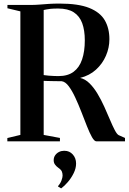

<svg xmlns="http://www.w3.org/2000/svg" viewBox="-20 -770 701 1046"><path d="M20 0V-18L91 -35V-708L20.5 -725V-743H145.5Q171 -743 195.2 -745Q219.5 -747 246 -748.8Q272.5 -750.5 304.5 -750.5Q407 -750.5 466.2 -726.8Q525.5 -703 550.8 -659.5Q576 -616 576 -556.5Q576 -510 557.2 -466.5Q538.5 -423 503.2 -390.8Q468 -358.5 416.5 -345.5Q444 -339.5 467.8 -316Q491.5 -292.5 511.5 -259Q531.5 -225.5 548.2 -188.5Q565 -151.5 579 -118Q593 -84.5 604.8 -62Q616.5 -39.5 626 -34L661 -18.5V0H505Q494 0 481 -23Q468 -46 453.8 -82.2Q439.5 -118.5 423.5 -159.8Q407.5 -201 390.2 -238.2Q373 -275.5 354.5 -300.2Q336 -325 316 -327.5Q305.5 -327.5 292 -327.8Q278.5 -328 264.5 -328.2Q250.5 -328.5 238.2 -328.8Q226 -329 218 -329.5V-35L306.5 -18.5V0ZM299 -355.5Q349.5 -355.5 381 -379Q412.5 -402.5 427.2 -446.2Q442 -490 442 -550Q442 -605 427.8 -643.8Q413.5 -682.5 381.8 -703Q350 -723.5 297 -723.5Q271.5 -723.5 256.2 -722Q241 -720.5 232.5 -718.5Q224 -716.5 218 -715.5V-361Q230 -359 245.2 -357.8Q260.5 -356.5 274.8 -356Q289 -355.5 299 -355.5ZM394.5 121Q394.5 147 381.2 173.8Q368 200.5 349.2 222.2Q330.5 244 313.5 256H312.5L296.5 246.5V243.5Q309.5 228.5 315.2 212.5Q321 196.5 321 186.5Q321 174.5 317 164.5Q313 154.5 297 143.5Q286.5 136 279.5 126.2Q272.5 116.5 272.5 103Q272.5 87.5 280.5 76Q288.5 64.5 301.2 58Q314 51.5 328.5 51.5H331.5Q358.5 51.5 376.5 71.5Q394.5 91.5 394.5 121Z"/></svg>

Font: Merriweather 144pt SemiBold
Style: Regular
Weight: 600
Version: Version 2.100